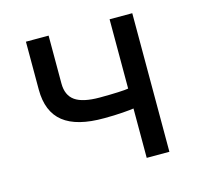

<svg xmlns="http://www.w3.org/2000/svg" viewBox="-85 -643 771 736"><g transform="rotate(-15 300.0 -275.0)"><path d="M410 0V-196Q399 -194 365.5 -191.5Q332 -189 293 -189Q184 -188 131 -230Q78 -272 78 -360V-550H168V-360Q168 -313 198.5 -291.5Q229 -270 296 -270Q337 -270 369 -271.5Q401 -273 410 -275V-550H500V0Z"/></g></svg>

Font: NKDuy Mono
Style: Regular
Weight: 400
Monospace: yes
Designer: NKDuy
Foundry: NKDuy
Version: Version 2.251; ttfautohint (v1.8.4.7-5d5b)